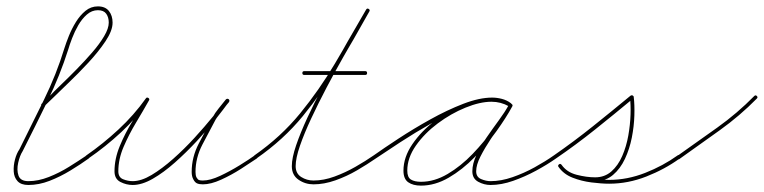

<svg xmlns="http://www.w3.org/2000/svg" viewBox="-20 -569 2395 602"><path d="M119 -236Q115 -232 111 -236Q107 -240 111 -244Q117 -250 123.5 -256Q130 -262 136 -268Q149 -282 172 -304Q195 -326 220.5 -352Q246 -378 269 -404.5Q292 -431 306.5 -455.5Q321 -480 321 -498Q321 -515 313 -526Q305 -537 287 -537Q268 -537 252.5 -523.5Q237 -510 225.5 -490Q214 -470 206 -449Q198 -428 194 -414Q168 -332 129 -252Q90 -172 51 -95Q51 -95 51 -95Q51 -95 51 -95Q42 -81 37 -58.5Q32 -36 38 -18.5Q44 -1 69 -1Q100 -1 133 -14Q166 -27 196.5 -46Q227 -65 252 -82Q256 -85 260 -80Q263 -76 258 -72Q233 -54 201 -34.5Q169 -15 135.5 -2Q102 11 69 11Q46 11 35 -1Q24 -13 23 -31.5Q22 -50 27 -69Q32 -88 41 -101Q41 -101 41 -101Q41 -101 41 -101Q79 -177 118 -256.5Q157 -336 182 -418Q187 -434 196 -456.5Q205 -479 218 -500Q231 -521 248 -535Q265 -549 287 -549Q310 -549 321.5 -534.5Q333 -520 333 -498Q333 -473 311 -440Q289 -407 257 -372.5Q225 -338 193.5 -308Q162 -278 144 -260Q138 -254 131.5 -248Q125 -242 119 -236Q119 -236 119 -236Q119 -236 119 -236Z M257 -72Q252 -69 249 -74Q246 -79 251 -82Q303 -118 351.5 -163Q400 -208 437 -260Q440 -265 445 -262Q450 -259 447 -254Q429 -222 406.5 -184.5Q384 -147 367.5 -108.5Q351 -70 351 -32Q351 -13 366 -7Q381 -1 396 -1Q423 -1 455.5 -20.5Q488 -40 523 -71Q558 -102 590 -137Q622 -172 648 -204Q674 -236 688 -256Q691 -261 696 -258Q701 -254 698 -249Q687 -236 676 -222.5Q665 -209 656 -194Q656 -194 656 -194Q656 -194 656 -194Q636 -157 614.5 -115.5Q593 -74 593 -30Q593 -19 596 -13Q596 -13 596 -13Q596 -13 596 -13Q600 -6 604 -4.5Q608 -3 616 -3Q639 -3 670 -17.5Q701 -32 731 -50.5Q761 -69 779 -82Q783 -85 787 -80Q790 -76 785 -72Q766 -59 735.5 -39.5Q705 -20 673 -5.5Q641 9 616 9Q605 9 598 6Q591 3 586 -7Q586 -7 586 -7Q586 -7 586 -7Q581 -16 581 -30Q581 -76 603 -118.5Q625 -161 646 -200Q646 -200 646 -200Q646 -200 646 -200Q654 -215 665.5 -229Q677 -243 688 -257Q692 -261 697 -258Q701 -254 698 -250Q682 -228 656 -195Q630 -162 597 -126.5Q564 -91 528.5 -59.5Q493 -28 459 -8.5Q425 11 396 11Q376 11 357.5 1.5Q339 -8 339 -32Q339 -71 355.5 -111Q372 -151 395 -188.5Q418 -226 437 -260Q440 -265 445 -262Q450 -258 447 -254Q409 -200 360 -154.5Q311 -109 257 -72Q257 -72 257 -72Q257 -72 257 -72Z M784 -72Q780 -69 776 -74Q773 -78 778 -82Q861 -140 921 -213.5Q981 -287 1030 -369.5Q1079 -452 1128 -539Q1131 -544 1136 -541Q1141 -538 1138 -533Q1126 -511 1104.5 -474Q1083 -437 1056.5 -390.5Q1030 -344 1004 -294.5Q978 -245 956 -198Q934 -151 920.5 -112Q907 -73 907 -48Q907 -25 924.5 -14Q942 -3 963 -3Q995 -3 1029 -15.5Q1063 -28 1094.5 -46Q1126 -64 1152 -82Q1156 -85 1160 -80Q1163 -76 1158 -72Q1132 -54 1099.5 -35Q1067 -16 1031.5 -3.5Q996 9 963 9Q937 9 916 -5.5Q895 -20 895 -48Q895 -74 908.5 -113.5Q922 -153 944 -200.5Q966 -248 992.5 -298Q1019 -348 1045 -394.5Q1071 -441 1093 -478.5Q1115 -516 1128 -539Q1131 -544 1136 -541Q1141 -538 1138 -533Q1089 -445 1039.5 -362Q990 -279 929.5 -205Q869 -131 784 -72Q784 -72 784 -72Q784 -72 784 -72ZM934 -334Q928 -334 928 -340Q928 -346 934 -346Q982 -346 1029.5 -346Q1077 -346 1125 -346Q1125 -346 1125 -346Q1125 -346 1125 -346Q1131 -346 1131 -340Q1131 -334 1125 -334Q1077 -334 1029.5 -334Q982 -334 934 -334Q934 -334 934 -334Q934 -334 934 -334Z M1150 -74Q1147 -78 1152 -82Q1183 -104 1229.5 -134.5Q1276 -165 1329 -194.5Q1382 -224 1432.5 -243.5Q1483 -263 1523 -263Q1538 -263 1553.5 -259Q1569 -255 1581 -246Q1586 -243 1583 -238Q1580 -233 1575 -236Q1550 -250 1521 -250Q1485 -250 1439.5 -231.5Q1394 -213 1352.5 -182Q1311 -151 1284 -112.5Q1257 -74 1257 -34Q1257 -13 1268.5 -6Q1280 1 1300 1Q1342 1 1383.5 -23.5Q1425 -48 1462 -86.5Q1499 -125 1528 -166.5Q1557 -208 1576 -241Q1579 -246 1584 -243Q1589 -240 1586 -235Q1575 -215 1556.5 -188.5Q1538 -162 1519 -133.5Q1500 -105 1486.5 -78.5Q1473 -52 1473 -32Q1473 -14 1488.5 -7.5Q1504 -1 1518 -1Q1551 -1 1587 -13.5Q1623 -26 1656.5 -44.5Q1690 -63 1717 -82Q1717 -82 1717 -82Q1717 -82 1717 -82Q1721 -85 1725 -80Q1728 -76 1723 -72Q1696 -53 1661 -34Q1626 -15 1589 -2Q1552 11 1518 11Q1498 11 1479.5 1Q1461 -9 1461 -32Q1461 -56 1474 -83.5Q1487 -111 1506 -138.5Q1525 -166 1544.5 -192.5Q1564 -219 1576 -241Q1579 -246 1584 -243Q1589 -240 1586 -235Q1567 -200 1536.5 -157.5Q1506 -115 1468 -76Q1430 -37 1387 -12Q1344 13 1300 13Q1275 13 1260 2.5Q1245 -8 1245 -34Q1245 -76 1273 -117Q1301 -158 1344 -190.5Q1387 -223 1434.5 -242.5Q1482 -262 1521 -262Q1554 -262 1581 -246Q1586 -243 1583 -238Q1579 -233 1575 -236Q1563 -244 1549.5 -247.5Q1536 -251 1523 -251Q1485 -251 1435 -231.5Q1385 -212 1333 -182.5Q1281 -153 1235 -123Q1189 -93 1158 -72Q1154 -69 1150 -74Z M1723 -72Q1718 -69 1715 -74Q1712 -79 1717 -82Q1779 -125 1839 -173Q1899 -221 1957 -269Q1960 -271 1963 -270Q1967 -268 1967 -265Q1970 -241 1969 -207Q1968 -173 1961 -137.5Q1954 -102 1939.5 -71Q1925 -40 1902 -20.5Q1879 -1 1846 -1Q1816 -1 1783 -10Q1750 -19 1731 -46Q1728 -50 1733 -54Q1737 -57 1741 -52Q1755 -32 1782 -22Q1809 -12 1838.5 -8.5Q1868 -5 1890 -5Q1947 -5 2003 -27Q2059 -49 2105 -82Q2109 -85 2113 -80Q2116 -76 2111 -72Q2064 -38 2006.5 -15.5Q1949 7 1890 7Q1866 7 1834.5 3Q1803 -1 1775 -12Q1747 -23 1731 -46Q1728 -50 1733 -54Q1737 -57 1741 -52Q1757 -29 1788 -21Q1819 -13 1846 -13Q1876 -13 1897 -31.5Q1918 -50 1931 -80Q1944 -110 1950 -144Q1956 -178 1957 -210Q1958 -242 1955 -264Q1955 -267 1961 -264Q1967 -262 1965 -260Q1906 -211 1846 -163Q1786 -115 1723 -72Q1723 -72 1723 -72Q1723 -72 1723 -72Z M2111 -71Q2107 -67 2103 -72Q2100 -77 2105 -81Q2166 -124 2229 -169Q2292 -214 2345 -268Q2349 -272 2353 -268Q2357 -264 2353 -260Q2300 -206 2236.5 -160.5Q2173 -115 2111 -71Q2111 -71 2111 -71Q2111 -71 2111 -71Z"/></svg>

Font: FRB American Cursive Guidelines Arrows Thin
Style: Italic
Weight: 100
Italic angle: -25°
Version: Version 2.0;Modular Font Editor K font №1